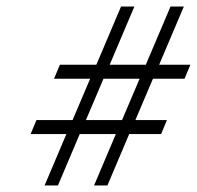

<svg xmlns="http://www.w3.org/2000/svg" viewBox="-20 -585 605 590"><path d="M74 -173H184L117 -15H158L225 -173H336L269 -15H310L377 -173H475L493 -216H396L450 -343H547L565 -386H469L545 -565H504L428 -386H317L393 -565H352L276 -386H164L146 -343H257L203 -216H92ZM244 -216 298 -343H409L355 -216Z"/></svg>

Font: Charger Sport
Style: HLObl
Weight: 100
Designer: Jasper
Foundry: Cannot Into Space Fonts
Version: Version 1.1